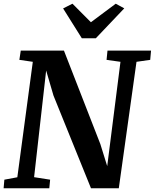

<svg xmlns="http://www.w3.org/2000/svg" viewBox="-20 -1016 836 1036"><path d="M-0.5 0 3.5 -46.5 73.5 -59.5 157 -682.5 84.5 -693 92 -743H325L521.5 -238.5L558.5 -119.5L630 -682.5L555 -693L560 -743H795L790.5 -693L716.5 -682.5L621 0H471L268.5 -500.5L229 -635.5L164 -60L250.5 -46.5L246 0ZM421.5 -809.5 320.5 -970.5 371 -996Q396 -971 420.8 -946Q445.5 -921 470.5 -896Q504 -921 537.5 -946Q571 -971 604.5 -996L650.5 -971L497 -809.5Z"/></svg>

Font: Merriweather Light 18pt
Style: Bold Italic
Weight: 700
Italic angle: -7.8°
Version: Version 2.101